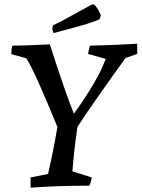

<svg xmlns="http://www.w3.org/2000/svg" viewBox="-20 -855 651 883"><path d="M227 -703Q221 -712 221 -726L223 -738L271 -762L400 -833L411 -835Q425 -827 444 -785L439 -768Q423 -754 227 -703ZM121 8Q120 -16 121 -39L201 -55Q226 -164 244 -271Q138 -531 101 -587L32 -606Q32 -630 37 -645Q89 -645 209 -651Q286 -413 320 -332Q433 -490 466 -584L385 -607Q389 -632 394 -645Q524 -648 611 -654V-607L557 -588Q393 -360 336 -271Q320 -160 313 -67L402 -39Q399 -18 391 -1Q245 -1 121 8Z"/></svg>

Font: Albura Medium
Style: Italic
Weight: 462
Italic angle: -7°
Designer: Mercedes Jáuregui
Foundry: Omnibus-Type Team
Version: Version 1.000